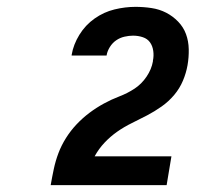

<svg xmlns="http://www.w3.org/2000/svg" viewBox="-20 -863 640 560"><path d="M128 -323V-324Q132 -347 137 -370.5Q142 -394 150.5 -416.5Q159 -439 172.5 -460.5Q186 -482 203.5 -500.5Q221 -519 241 -534Q261 -549 283 -561Q305 -573 328.5 -582Q352 -591 372.5 -604.5Q393 -618 407.5 -639.5Q422 -661 426 -684V-686Q429 -700 427 -714.5Q425 -729 417.5 -739.5Q410 -750 396.5 -754.5Q383 -759 368 -759Q356 -759 343 -756Q330 -753 319 -745.5Q308 -738 300.5 -726Q293 -714 291 -702V-701H189V-703Q194 -733 211.5 -761.5Q229 -790 256 -809Q283 -828 314 -835.5Q345 -843 375 -843Q399 -843 422 -839.5Q445 -836 464.5 -826Q484 -816 499.5 -800Q515 -784 522.5 -763.5Q530 -743 530.5 -719.5Q531 -696 527 -673Q523 -650 513.5 -627.5Q504 -605 488 -586Q472 -567 451.5 -552.5Q431 -538 409 -526.5Q387 -515 364.5 -504Q342 -493 322 -479Q302 -465 285 -447Q268 -429 256 -407H480L466 -323Z"/></svg>

Font: Iosevka Heavy Extended
Style: Italic
Weight: 900
Width: 7
Italic angle: -9°
Monospace: yes
Designer: Belleve Invis
Foundry: Belleve Invis
Version: Version 32.5.0; ttfautohint (v1.8.4)